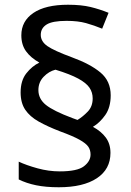

<svg xmlns="http://www.w3.org/2000/svg" viewBox="-20 -785 553 810"><path d="M67 -395Q67 -445 91 -475.5Q115 -506 146 -521Q110 -541 90 -568.5Q70 -596 70 -636Q70 -696 121 -730.5Q172 -765 267 -765Q323 -765 362 -755.5Q401 -746 438 -731L411 -664Q377 -678 343 -687.5Q309 -697 261 -697Q201 -697 176.5 -681.5Q152 -666 152 -638Q152 -610 180 -590.5Q208 -571 284 -543Q361 -515 404 -479Q447 -443 447 -383Q447 -332 424 -299.5Q401 -267 372 -250Q407 -231 426.5 -204.5Q446 -178 446 -140Q446 -71 388.5 -33Q331 5 228 5Q173 5 132 -3.5Q91 -12 59 -28V-103Q91 -88 138 -75Q185 -62 232 -62Q306 -62 334 -83.5Q362 -105 362 -133Q362 -152 352.5 -166Q343 -180 315.5 -195.5Q288 -211 233 -231Q181 -251 143.5 -272Q106 -293 86.5 -322Q67 -351 67 -395ZM142 -405Q142 -368 173.5 -342.5Q205 -317 285 -287L307 -279Q330 -293 350.5 -314.5Q371 -336 371 -370Q371 -395 357.5 -415Q344 -435 310 -453.5Q276 -472 214 -491Q186 -484 164 -461Q142 -438 142 -405Z"/></svg>

Font: Noto Sans Sundanese
Style: Regular
Weight: 400
Designer: Monotype Design Team (Regular), Sérgio L. Martins (other weights)
Foundry: Monotype Imaging Inc.
Version: Version 2.003